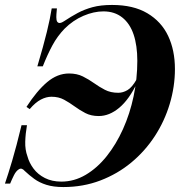

<svg xmlns="http://www.w3.org/2000/svg" viewBox="-32 -742 746 776"><path d="M-12 0Q1 -38 17.5 -93.5Q34 -149 55 -236H77Q71 -202 70 -169.5Q69 -137 79 -110Q86 -84 103.5 -60.5Q121 -37 149.5 -22.5Q178 -8 216 -8Q268 -8 314.5 -35.5Q361 -63 399 -110.5Q437 -158 465 -220Q493 -282 508 -353Q523 -424 523 -496Q523 -558 508 -602.5Q493 -647 462 -671.5Q431 -696 386 -696Q347 -696 305 -678Q263 -660 229 -626Q200 -596 180 -559Q160 -522 141 -474H119Q144 -558 157.5 -613.5Q171 -669 177 -708H198Q197 -697 196 -684.5Q195 -672 196.5 -662Q198 -652 205.5 -649.5Q213 -647 228 -657Q255 -675 282 -689.5Q309 -704 342 -713Q375 -722 421 -722Q507 -722 563.5 -688.5Q620 -655 647.5 -597Q675 -539 675 -463Q675 -392 654 -322Q633 -252 593.5 -191.5Q554 -131 498.5 -85Q443 -39 373.5 -12.5Q304 14 224 14Q184 14 155.5 5Q127 -4 106.5 -19Q86 -34 68 -51Q56 -65 44.5 -58Q33 -51 24.5 -34Q16 -17 9 0ZM247 -445Q279 -445 303 -433Q327 -421 348 -406Q369 -391 392 -379Q415 -367 446 -367Q465 -367 483.5 -378Q502 -389 520 -421L522 -407Q490 -340 450 -306.5Q410 -273 367 -273Q336 -273 313 -285Q290 -297 269.5 -312Q249 -327 227 -339Q205 -351 176 -351Q155 -351 133 -339.5Q111 -328 88 -301L75 -310Q117 -375 158.5 -410Q200 -445 247 -445Z"/></svg>

Font: Playfair Display SemiBold
Style: Italic
Weight: 600
Italic angle: -14°
Designer: Claus Eggers Sørensen
Foundry: Claus Eggers Sørensen
Version: Version 1.203